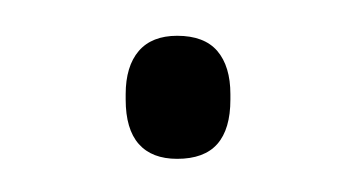

<svg xmlns="http://www.w3.org/2000/svg" viewBox="-20 -322 204 110"><path d="M81.5 -231Q67 -231 59.5 -239.5Q52 -248 52 -265V-268Q52 -284 59.5 -292.8Q67 -301.5 81.5 -301.5Q97 -301.5 104.5 -292.8Q112 -284 112 -268V-265Q112 -248 104.5 -239.5Q97 -231 81.5 -231Z"/></svg>

Font: Anek Bangla
Style: Extra-light
Weight: 200
Designer: Sulekha Rajkumar (Bangla), Yesha Goshar (Latin)
Foundry: Ek Type
Version: Version 1.002;March 21, 2022;FontCreator 13.0.0.2683 64-bit